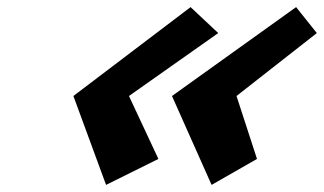

<svg xmlns="http://www.w3.org/2000/svg" viewBox="-20 -548 911 540"><path d="M278.3 -28 425.5 -101 342.7 -278 593.8 -455 516 -528 186.4 -278ZM575.1 -28 702.8 -101 645.2 -278 871.1 -455 812.8 -528 463.7 -278Z"/></svg>

Font: Hussar
Style: BdSuprExtOblFive
Weight: 700
Foundry: Cannot Into Space Fonts
Version: Version 2.00